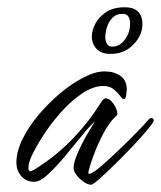

<svg xmlns="http://www.w3.org/2000/svg" viewBox="-20 -498 442 527"><path d="M230 9Q221 9 209.5 1Q198 -7 190 -17.5Q182 -28 182 -37Q182 -52 193 -77.5Q204 -103 218.5 -128Q233 -153 241 -165Q227 -153 205.5 -126.5Q184 -100 159.5 -70.5Q135 -41 112.5 -20Q90 1 74 1Q52 1 38.5 -14.5Q25 -30 25 -52Q25 -82 42 -116.5Q59 -151 86.5 -183.5Q114 -216 146.5 -243Q179 -270 210.5 -286Q242 -302 267 -302Q294 -302 311 -289.5Q328 -277 328 -252Q328 -248 326.5 -237Q325 -226 319 -226Q316 -226 309.5 -235Q303 -244 292 -253Q281 -262 264 -262Q236 -262 205.5 -241.5Q175 -221 147 -189.5Q119 -158 98 -125Q77 -92 66 -68Q63 -61 60.5 -53Q58 -45 58 -37Q58 -28 63 -28Q68 -28 84.5 -39Q101 -50 108 -55Q143 -80 174.5 -112Q206 -144 231 -178Q239 -189 246 -200Q253 -211 260 -221Q265 -228 270 -228Q281 -228 291.5 -213Q302 -198 302 -187Q302 -182 300.5 -181Q299 -180 294 -175Q279 -160 264.5 -133Q250 -106 239.5 -78.5Q229 -51 224 -32Q223 -29 222.5 -24.5Q222 -20 227 -21Q237 -24 259.5 -43.5Q282 -63 308.5 -88.5Q335 -114 356.5 -136Q378 -158 385 -167Q387 -169 389.5 -171.5Q392 -174 395 -174Q402 -174 402 -167Q402 -163 386 -143.5Q370 -124 346 -98.5Q322 -73 297 -48.5Q272 -24 253.5 -7.5Q235 9 230 9ZM284 -350Q258 -350 245 -364Q232 -378 232 -398Q232 -414 241.5 -432.5Q251 -451 271 -464.5Q291 -478 322 -478Q348 -478 359.5 -465.5Q371 -453 371 -433Q371 -401 346 -375.5Q321 -350 284 -350ZM288 -370Q308 -370 322.5 -389Q337 -408 337 -433Q337 -460 317 -460Q299 -460 288.5 -449Q278 -438 273.5 -423Q269 -408 269 -396Q269 -386 273.5 -378Q278 -370 288 -370Z"/></svg>

Font: Hurricane
Style: Regular
Weight: 400
Designer: Robert E. Leuschke
Foundry: Robert E. Leuschke
Version: Version 1.010; ttfautohint (v1.8.3)